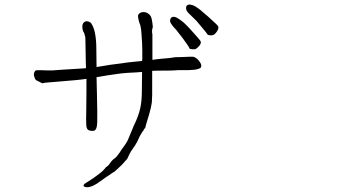

<svg xmlns="http://www.w3.org/2000/svg" viewBox="-20 -783 1540 836"><path d="M852.5 -671.9Q834 -695.3 819.3 -708Q806.6 -719.7 799.3 -727.5Q792 -735.4 791 -741.2Q789.1 -748 791 -754.9Q793 -759.8 797.9 -761.7Q802.7 -764.6 809.6 -762.7Q818.4 -761.7 829.1 -755.9Q841.8 -748 851.6 -740.2Q866.2 -728.5 884.8 -711.9Q928.7 -672.9 930.2 -668Q931.6 -663.1 930.2 -657.2Q928.7 -651.4 922.9 -643.6Q917 -635.7 912.1 -632.3Q907.2 -628.9 897.5 -628.9Q885.7 -629.9 883.8 -632.8Q883.8 -634.8 852.5 -671.9ZM777.3 -614.3Q751 -648.4 747.1 -653.3Q734.4 -666 728.5 -674.8Q722.7 -682.6 720.7 -689.5Q719.7 -695.3 722.7 -702.1Q724.6 -707 730.5 -709Q735.4 -710.9 742.2 -709Q750 -707 760.7 -699.2Q772.5 -691.4 782.2 -682.6Q795.9 -669.9 812.5 -651.4Q851.6 -608.4 853.5 -603.5Q855.5 -598.6 853.5 -592.8Q851.6 -586.9 844.7 -580.1Q837.9 -573.2 833 -570.3Q828.1 -567.4 816.9 -568.4Q805.7 -569.3 804.7 -573.2Q801.8 -581.1 777.3 -614.3ZM754.9 -477.5Q731.4 -475.6 709 -475.6Q658.2 -475.6 642.6 -474.6Q642.6 -465.8 642.6 -457Q642.6 -426.8 642.6 -419.9Q642.6 -396.5 642.6 -390.6Q642.6 -379.9 642.6 -369.1Q641.6 -359.4 641.6 -349.6Q643.6 -328.1 618.2 -248Q614.3 -236.3 612.3 -225.6Q612.3 -224.6 611.3 -224.6H610.4Q609.4 -223.6 607.4 -220.7Q606.4 -218.8 605.5 -216.8Q603.5 -211.9 600.6 -210Q597.7 -207 597.7 -205.1Q594.7 -201.2 592.8 -197.3Q590.8 -193.4 586.9 -186.5Q577.1 -163.1 568.4 -150.4Q546.9 -120.1 544.9 -114.3Q535.2 -92.8 534.2 -91.8Q521.5 -78.1 510.7 -65.4Q502.9 -57.6 493.2 -48.8Q478.5 -36.1 476.6 -34.2Q469.7 -31.2 463.9 -26.4Q459 -22.5 451.2 -17.6Q442.4 -12.7 429.7 -2.9Q417 5.9 403.3 15.6Q386.7 26.4 376 29.3Q359.4 34.2 351.6 31.2Q348.6 30.3 346.7 29.3Q342.8 27.3 343.8 25.4L344.7 22.5Q345.7 17.6 355.5 12.7Q366.2 5.9 380.9 -3.9Q387.7 -7.8 393.6 -12.7Q400.4 -17.6 404.3 -20.5Q411.1 -25.4 416 -29.3Q419.9 -33.2 422.9 -35.2Q425.8 -37.1 428.7 -40Q430.7 -43.9 433.6 -45.9Q436.5 -47.9 438.5 -51.8Q440.4 -54.7 445.3 -57.6Q453.1 -62.5 459 -72.3Q467.8 -85.9 478.5 -92.8Q487.3 -98.6 500 -117.2Q508.8 -131.8 519.5 -145.5Q531.2 -162.1 536.1 -171.9Q541 -182.6 547.9 -200.2Q551.8 -209 554.7 -216.8Q558.6 -224.6 561.5 -233.4Q583 -276.4 590.8 -312.5Q597.7 -342.8 597.7 -389.6Q598.6 -429.7 598.6 -469.7Q563.5 -466.8 552.7 -466.8Q529.3 -465.8 503.9 -462.9Q453.1 -455.1 449.2 -455.1Q405.3 -448.2 403.3 -447.3Q401.4 -447.3 400.4 -447.3Q401.4 -412.1 402.3 -365.2Q404.3 -284.2 403.3 -250Q402.3 -214.8 387.2 -213.4Q372.1 -211.9 363.3 -217.8Q355.5 -223.6 355.5 -244.1Q354.5 -263.7 355.5 -294.9Q356.4 -326.2 356.4 -381.8Q356.4 -424.8 356.4 -439.5Q355.5 -439.5 354.5 -439.5Q325.2 -434.6 234.4 -427.7Q164.1 -422.9 165 -419.9Q164.1 -419.9 163.1 -420.9Q138.7 -432.6 137.7 -433.6Q131.8 -438.5 128.9 -450.2Q126 -458 128.9 -466.8Q130.9 -473.6 136.7 -476.6Q139.6 -477.5 155.3 -477.5Q167 -477.5 179.7 -476.6Q200.2 -476.6 210.9 -476.6Q216.8 -476.6 251 -479.5L347.7 -485.4Q351.6 -486.3 354.5 -486.3Q353.5 -501 353.5 -515.6Q352.5 -549.8 352.5 -578.1Q352.5 -605.5 351.6 -620.1Q350.6 -626 346.7 -638.7Q341.8 -645.5 339.8 -654.3Q337.9 -666 338.9 -672.9Q340.8 -682.6 346.7 -686.5Q353.5 -692.4 363.3 -689.5Q374 -687.5 378.9 -678.7Q388.7 -663.1 393.6 -638.7Q399.4 -608.4 399.4 -574.2Q400.4 -538.1 400.4 -492.2Q400.4 -491.2 400.4 -491.2Q418.9 -494.1 437.5 -497.1Q451.2 -500 483.4 -503.9Q535.2 -510.7 541 -511.7Q575.2 -515.6 598.6 -517.6Q598.6 -522.5 599.6 -527.3Q599.6 -544.9 599.6 -562.5Q599.6 -580.1 598.6 -597.2Q597.7 -614.3 595.7 -640.6Q594.7 -658.2 590.8 -673.8Q586.9 -681.6 584 -694.3Q580.1 -710 581.1 -714.8Q582 -721.7 589.8 -726.6Q595.7 -730.5 605.5 -730.5Q613.3 -730.5 621.1 -726.6Q630.9 -720.7 634.8 -714.8Q637.7 -710.9 640.6 -700.2Q641.6 -695.3 643.6 -682.6Q645.5 -668.9 645.5 -665Q639.6 -650.4 643.6 -632.8V-527.3Q643.6 -525.4 643.6 -522.5Q653.3 -524.4 658.2 -524.4Q670.9 -526.4 717.8 -530.3Q745.1 -535.2 758.8 -534.2Q772.5 -534.2 787.1 -535.2Q801.8 -536.1 809.6 -536.1Q821.3 -536.1 824.2 -535.2Q830.1 -533.2 838.9 -526.4Q847.7 -517.6 851.6 -510.7Q856.4 -503.9 856.4 -497.1Q856.4 -489.3 851.6 -486.3Q844.7 -482.4 829.1 -479.5Q823.2 -478.5 798.8 -477.5Q787.1 -477.5 778.3 -477.5Q755.9 -477.5 754.9 -477.5ZM166 -418.9Q166 -419.9 165 -419.9Q165 -419.9 166 -418.9ZM166 -418.9Q167 -418.9 167 -418.9Q167 -418.9 166 -418.9Z"/></svg>

Font: ToneOZ-Zhuyin-Tsuipita-TC
Style: Regular
Weight: 400
Designer: ÂÆ£ÂøóÂáåJeffrey Xuan(jeffreyx@gmail.com, ToneOZ.com) ÈòøÂù§(cjkFonts)
Foundry: ToneOZ
Version: Version 0.240710